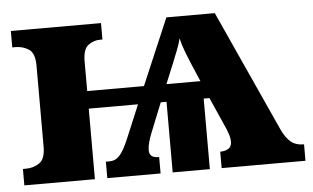

<svg xmlns="http://www.w3.org/2000/svg" viewBox="-43 -600 1084 664"><g transform="rotate(-5 499.0 -268.0)"><path d="M16 0V-57H27Q53 -57 73.5 -71Q94 -85 94 -127V-409Q94 -452 73.5 -465.5Q53 -479 27 -479H16V-536H329V-479H321Q298 -479 279.5 -465Q261 -451 261 -409V-306H458L556 -536H724L914 -118Q928 -87 945.5 -72Q963 -57 992 -57V0H701V-57Q719 -57 730 -64.5Q741 -72 741 -88Q741 -100 737.5 -111Q734 -122 730 -132L680 -245H660V0H531V-245H511L468 -138Q463 -125 459 -110.5Q455 -96 455 -83Q455 -56 489 -57V0H304V-57H316Q337 -57 351.5 -72.5Q366 -88 383 -128L432 -245H261V0ZM536 -306H654L628 -367Q619 -388 609 -414.5Q599 -441 595 -460Q591 -441 581 -416.5Q571 -392 564 -374Z"/></g></svg>

Font: Noto Serif ExtraBold
Style: Regular
Weight: 800
Designer: Monotype Design Team
Foundry: Monotype Imaging Inc.
Version: Version 2.014